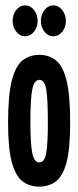

<svg xmlns="http://www.w3.org/2000/svg" viewBox="-20 -686 290 714"><path d="M126 8Q90 8 64 -11.5Q38 -31 24 -82.5Q10 -134 10 -229Q10 -332 24 -386.5Q38 -441 64 -461.5Q90 -482 126 -482Q162 -482 188 -461.5Q214 -441 227.5 -386.5Q241 -332 241 -229Q241 -134 227.5 -82.5Q214 -31 188 -11.5Q162 8 126 8ZM126 -82Q146 -82 152 -117Q158 -152 158 -231Q158 -317 152 -353Q146 -389 126 -389Q107 -389 100 -353Q93 -317 93 -231Q93 -152 100 -117Q107 -82 126 -82ZM73 -551Q54 -551 40.5 -568Q27 -585 27 -608Q27 -632 40.5 -649Q54 -666 73 -666Q93 -666 106.5 -648.5Q120 -631 120 -608Q120 -585 106.5 -568Q93 -551 73 -551ZM178 -551Q159 -551 145.5 -568Q132 -585 132 -608Q132 -632 145.5 -649Q159 -666 178 -666Q198 -666 211.5 -648.5Q225 -631 225 -608Q225 -585 211.5 -568Q198 -551 178 -551Z"/></svg>

Font: Inconsolata UltraCondensed Black
Style: Regular
Weight: 900
Width: 1
Monospace: yes
Designer: Raph Levien, Cyreal, Brenton Simpson
Foundry: Raph Levien, Cyreal, Google
Version: Version 3.001; ttfautohint (v1.8.2.53-6de2)